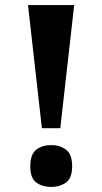

<svg xmlns="http://www.w3.org/2000/svg" viewBox="-20 -734 406 761"><path d="M146 -226 91 -714H274L219 -226ZM183.4 7Q148 7 124 -10.4Q100 -27.8 100 -74.8Q100 -123 124 -141Q148 -159 183.4 -159Q216.7 -159 241.4 -141Q266 -122.9 266 -75.2Q266 -27.8 241.4 -10.4Q216.8 7 183.4 7Z"/></svg>

Font: Noto Serif Hentaigana EL
Style: Regular
Weight: 400
Designer: Kazuhiro Yamada
Foundry: nipponia
Version: Version 1.000